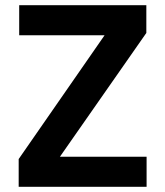

<svg xmlns="http://www.w3.org/2000/svg" viewBox="-20 -720 637 740"><path d="M52 0V-107L383 -584H54V-700H544V-593L211 -116H545V0Z"/></svg>

Font: DM Sans 10pt ExtraBold
Style: Regular
Weight: 800
Version: Version 4.004;gftools[0.9.30]